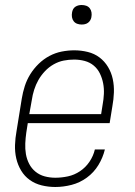

<svg xmlns="http://www.w3.org/2000/svg" viewBox="-20 -739 540 767"><path d="M201 8Q173 8 146.5 1.5Q120 -5 99 -20Q78 -35 64.5 -57.5Q51 -80 45 -106Q39 -132 40 -160Q41 -188 46 -215L67 -345Q71 -370 79 -395Q87 -420 101 -442.5Q115 -465 134.5 -484Q154 -503 177.5 -515.5Q201 -528 226.5 -533Q252 -538 277 -538Q304 -538 330.5 -531.5Q357 -525 377.5 -509.5Q398 -494 411.5 -471.5Q425 -449 430.5 -423Q436 -397 435 -369.5Q434 -342 429 -315L418 -247H91L85 -209Q82 -188 81 -166Q80 -144 83.5 -123.5Q87 -103 96.5 -84.5Q106 -66 122 -53Q138 -40 158.5 -34.5Q179 -29 201 -29Q226 -29 251.5 -34.5Q277 -40 299.5 -55Q322 -70 337.5 -93Q353 -116 359 -142H399Q391 -109 373 -79.5Q355 -50 327 -29.5Q299 -9 266 -0.5Q233 8 201 8ZM384 -283 390 -321Q394 -342 395 -364Q396 -386 392 -406.5Q388 -427 379 -445.5Q370 -464 354.5 -477Q339 -490 318.5 -495.5Q298 -501 276 -501Q255 -501 234.5 -497Q214 -493 194.5 -482Q175 -471 159.5 -454.5Q144 -438 133.5 -419.5Q123 -401 116.5 -380.5Q110 -360 107 -339L97 -283ZM306 -641Q297 -641 288.5 -644Q280 -647 274.5 -654Q269 -661 267.5 -670.5Q266 -680 268 -690Q269 -696 272 -702Q275 -708 281 -712Q287 -716 293.5 -717.5Q300 -719 306 -719Q316 -719 324.5 -716Q333 -713 338.5 -706Q344 -699 345.5 -689.5Q347 -680 345 -670Q344 -664 340.5 -658Q337 -652 331.5 -648Q326 -644 319.5 -642.5Q313 -641 306 -641Z"/></svg>

Font: Iosevka Slab XLtObl
Style: Regular
Weight: 200
Italic angle: -9°
Monospace: yes
Designer: Belleve Invis
Foundry: Belleve Invis
Version: Version 11.1.1; ttfautohint (v1.8.3)